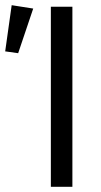

<svg xmlns="http://www.w3.org/2000/svg" viewBox="-104 -720 391 740"><path d="M-34 -515 -84 -522 -59 -700 24 -687ZM92 0V-694H175V0Z"/></svg>

Font: Cantarell
Style: Regular
Weight: 400
Designer: Dave Crossland, Nikolaus Waxweiler, Florian Fecher, Jacques Le Bailly, Eben Sorkin, Alexei Vanyashin, Alexios Zavras, Em
Version: Version 0.303